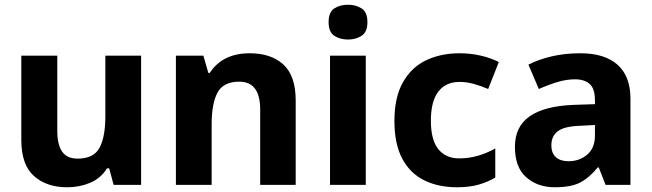

<svg xmlns="http://www.w3.org/2000/svg" viewBox="-20 -781 2754 811"><path d="M576 -546V0H460L441 -70H432Q406 -28 361 -9Q316 10 264 10Q177 10 123.5 -37.5Q70 -85 70 -190V-546H222V-228Q222 -170 242.5 -140.5Q263 -111 308 -111Q376 -111 400.5 -157Q425 -203 425 -290V-546Z M1035 -556Q1125 -556 1177 -508.5Q1229 -461 1229 -356V0H1079V-318Q1079 -436 991 -436Q923 -436 898.5 -389.5Q874 -343 874 -256V0H723V-546H839L860 -473H866Q920 -556 1035 -556Z M1450 -761Q1483 -761 1507.5 -745.5Q1532 -730 1532 -687Q1532 -646 1507.5 -630Q1483 -614 1450 -614Q1416 -614 1392 -630Q1368 -646 1368 -687Q1368 -730 1392 -745.5Q1416 -761 1450 -761ZM1525 -546V0H1374V-546Z M1910 10Q1831 10 1771.5 -19.5Q1712 -49 1679 -111Q1646 -173 1646 -270Q1646 -370 1682 -433.5Q1718 -497 1780 -526.5Q1842 -556 1921 -556Q1968 -556 2011 -546Q2054 -536 2087 -519L2042 -405Q2012 -418 1981.5 -426.5Q1951 -435 1921 -435Q1863 -435 1831.5 -394Q1800 -353 1800 -271Q1800 -190 1831.5 -151Q1863 -112 1919 -112Q1961 -112 2000 -123.5Q2039 -135 2072 -154V-31Q2040 -12 2001.5 -1Q1963 10 1910 10Z M2432 -556Q2534 -556 2588.5 -507.5Q2643 -459 2643 -364V0H2538L2509 -74H2505Q2469 -30 2430.5 -10Q2392 10 2323 10Q2251 10 2203 -32Q2155 -74 2155 -161Q2155 -246 2217 -289.5Q2279 -333 2402 -338L2493 -341V-358Q2493 -407 2470.5 -426.5Q2448 -446 2409 -446Q2372 -446 2333 -434Q2294 -422 2256 -405L2212 -508Q2255 -530 2310.5 -543Q2366 -556 2432 -556ZM2436 -250Q2364 -248 2336.5 -227Q2309 -206 2309 -168Q2309 -133 2328.5 -116.5Q2348 -100 2381 -100Q2428 -100 2460.5 -128Q2493 -156 2493 -208V-253Z"/></svg>

Font: Noto Sans Khmer UI
Style: Bold
Weight: 700
Designer: Danh Hong and the Monotype Design Team
Foundry: Monotype Imaging Inc.
Version: Version 2.002; ttfautohint (v1.8.4.7-5d5b)